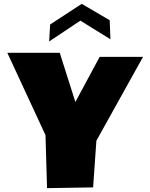

<svg xmlns="http://www.w3.org/2000/svg" viewBox="-20 -1006 779 996"><path d="M553 -802 397 -899 235 -791 240 -879 404 -986 549 -901ZM18 -732H290L371 -477L497 -711H722L480 -276L463 -34L224 -30L216 -305Z"/></svg>

Font: LONDON PRESLEY
Style: Regular
Weight: 400
Version: Version 001.000